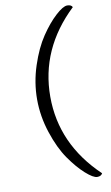

<svg xmlns="http://www.w3.org/2000/svg" viewBox="-112 -837 676 1170"><g transform="rotate(-10 226.0 -252.5)"><path d="M424 261Q416 278 391.5 278Q367 278 320.5 236.5Q274 195 227 127.5Q180 60 146 -43Q112 -146 112 -250.5Q112 -355 145.5 -457Q179 -559 225.5 -628Q272 -697 319 -740Q366 -783 391.5 -783Q417 -783 424 -767Q194 -548 194 -253Q194 42 424 261Z"/></g></svg>

Font: Laila
Style: Regular
Weight: 400
Designer: Hitesh Malaviya
Foundry: Indian Type Foundry
Version: Version 1.302;PS 1.0;hotconv 1.0.78;makeotf.lib2.5.61930; tt